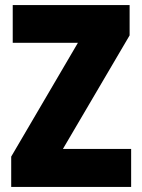

<svg xmlns="http://www.w3.org/2000/svg" viewBox="-20 -734 558 754"><path d="M495 0H24V-119L286 -566H30V-714H489V-595L227 -149H495Z"/></svg>

Font: Noto Sans Bengali Condensed Black
Style: Regular
Weight: 900
Width: 3
Designer: Joana Ranito - Universal Thirst; Jelle Bosma - Monotype Design Team
Foundry: Universal Thirst ehf.
Version: Version 3.000; ttfautohint (v1.8.4.7-5d5b)